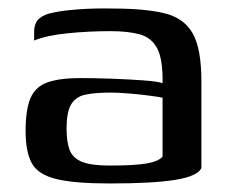

<svg xmlns="http://www.w3.org/2000/svg" viewBox="-20 -424 539 450"><path d="M237 6Q154 6 111.5 -4.5Q69 -15 54.5 -41.5Q40 -68 40 -117Q40 -167 51.5 -194Q63 -221 91.5 -231Q120 -241 168 -241Q202 -241 243 -239.5Q284 -238 317.5 -235.5Q351 -233 361 -229Q362 -285 348.5 -310.5Q335 -336 307.5 -343.5Q280 -351 239 -351Q188 -351 138.5 -346Q89 -341 60 -329V-348Q60 -371 72.5 -381Q85 -391 103 -394Q123 -399 162.5 -402Q202 -405 245 -404Q319 -404 365 -393Q411 -382 431.5 -346Q452 -310 452 -234V-30Q443 -11 391 -2.5Q339 6 237 6ZM237 -36Q297 -36 324.5 -41Q352 -46 361 -57V-195Q352 -197 329 -200Q306 -203 281 -205Q256 -207 239 -207Q202 -207 179.5 -202Q157 -197 146.5 -179Q136 -161 136 -123Q136 -92 143 -73Q150 -54 171.5 -45Q193 -36 237 -36Z"/></svg>

Font: Genos Medium
Style: Regular
Weight: 500
Designer: Robert E. Leuschke
Foundry: Robert E. Leuschke
Version: Version 1.010; ttfautohint (v1.8.3)